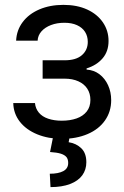

<svg xmlns="http://www.w3.org/2000/svg" viewBox="-20 -557 507 785"><path d="M232.4 -63.5Q266.6 -63.5 293 -72.8Q319.3 -82 334.5 -101.1Q349.6 -120.1 349.6 -148.4Q349.6 -174.8 336.9 -194.3Q324.2 -213.9 300.3 -224.6Q276.4 -235.4 244.1 -235.4H154.3V-310.5H244.1Q291 -310.5 314.9 -331.5Q338.9 -352.5 338.9 -385.7Q338.9 -409.2 327.6 -426.8Q316.4 -444.3 294.9 -454.1Q273.4 -463.9 243.2 -463.9Q212.9 -463.9 188.5 -454.6Q164.1 -445.3 149.4 -428.7Q134.8 -412.1 133.8 -390.6H45.9Q47.9 -433.6 72.8 -466.8Q97.7 -500 141.1 -518.6Q184.6 -537.1 239.3 -537.1Q294.9 -537.1 336.4 -518.1Q377.9 -499 400.9 -465.3Q423.8 -431.6 423.8 -389.6Q423.8 -346.7 399.4 -318.4Q375 -290 334 -277.3V-272.5Q364.3 -270.5 386.7 -253.4Q409.2 -236.3 421.9 -208.5Q434.6 -180.7 434.6 -147.5Q434.6 -100.6 409.2 -64.5Q383.8 -28.3 337.9 -8.8Q292 10.7 233.4 10.7Q177.7 10.7 132.3 -7.8Q86.9 -26.4 61 -59.6Q35.2 -92.8 34.2 -135.7H123Q125 -113.3 138.7 -96.7Q152.3 -80.1 176.8 -71.8Q201.2 -63.5 232.4 -63.5ZM265.6 -2.9 260.7 24.4Q292 29.3 312.5 49.3Q333 69.3 333 106.4Q333 136.7 316.4 159.7Q299.8 182.6 266.6 195.3Q233.4 208 186.5 208L183.6 153.3Q218.8 153.3 238.8 142.6Q258.8 131.8 258.8 109.4Q258.8 93.8 251.5 85Q244.1 76.2 228.5 71.3Q212.9 66.4 184.6 64.5L198.2 -2.9Z"/></svg>

Font: WEMIX Pretendard Variable
Style: Regular
Weight: 400
Designer: Base glyphs from Inter by Rasmus Andersson; Hangeul glyphs from Noto Sans CJK(Source Han Sans) by Jang Soo-young and Kan
Foundry: Kil Hyung-jin
Version: Version 1.000;Glyphs 3.2 (3208)